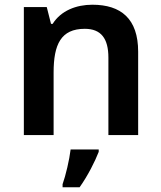

<svg xmlns="http://www.w3.org/2000/svg" viewBox="-20 -572 682 813"><path d="M371 -552C303 -552 238 -527 203 -471H196L178 -542H81V0H207V-265C207 -384 238 -450 339 -450C408 -450 439 -409 439 -328V0H565V-353C565 -493 492 -552 371 -552ZM398 71V61H279C274 104 258 172 245 208V221H317C352 172 382 112 398 71Z"/></svg>

Font: Noto Sans Vithkuqi SemiBold
Style: Regular
Weight: 600
Version: Version 1.001